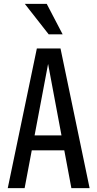

<svg xmlns="http://www.w3.org/2000/svg" viewBox="-20 -970 502 990"><path d="M20 0 170 -720H243L107 0ZM348 0 213 -720H292L442 0ZM107 -272H353V-195H107ZM231 -793 108 -950H221L303 -793Z"/></svg>

Font: Instrument Sans Condensed Medium
Style: Regular
Weight: 500
Width: 3
Designer: Rodrigo Fuenzalida
Foundry: fragTYPE
Version: Version 1.000;gftools[0.9.28]